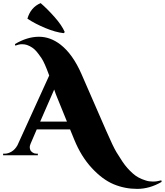

<svg xmlns="http://www.w3.org/2000/svg" viewBox="-59 -997 1058 1233"><path d="M357 -791 350 -784Q297 -790 232 -817Q167 -844 117 -877Q138 -950 202 -977Q245 -940 291.5 -887.5Q338 -835 357 -791ZM979 171Q902 216 822 216Q742 216 670.5 186Q599 156 530.5 82Q462 8 418 -100L391 -166H177L137 -73Q132 -60 132 -52Q132 -44 135.5 -34.5Q139 -25 150.5 -17.5Q162 -10 175 -10H184V0H-39V-10H-30Q-7 -10 15.5 -23.5Q38 -37 53 -64L257 -512Q227 -595 207.5 -623.5Q188 -652 175 -667Q151 -695 115 -708Q101 -713 82 -713Q63 -713 39 -704L37 -714Q116 -761 191 -761Q264 -761 329 -711Q408 -650 464 -522L624 -155Q668 -54 689 -19.5Q710 15 726.5 39.5Q743 64 759 82Q775 100 794 117Q827 147 877 162Q898 169 923.5 169Q949 169 977 161ZM199 -216H371L308 -371Q300 -389 289 -422Z"/></svg>

Font: Cinzel Decorative Black
Style: Regular
Weight: 900
Designer: Natanael Gama
Version: Version 1.002;PS 001.002;hotconv 1.0.56;makeotf.lib2.0.21325